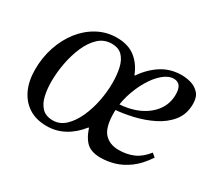

<svg xmlns="http://www.w3.org/2000/svg" viewBox="-102 -653 924 840"><g transform="rotate(30 360.0 -233.5)"><path d="M202 10Q148 10 111 -14Q74 -38 54.5 -80.5Q35 -123 35 -180Q35 -240 53 -294Q71 -348 103.5 -389.5Q136 -431 180.5 -455Q225 -479 277 -479Q333 -479 369 -451.5Q405 -424 424 -375H443L383 -76H364Q331 -34 290 -12Q249 10 202 10ZM213 -25Q248 -25 275 -50.5Q302 -76 320.5 -116.5Q339 -157 348.5 -204.5Q358 -252 358 -297Q358 -338 350.5 -371.5Q343 -405 324 -425Q305 -445 270 -445Q232 -445 204.5 -419.5Q177 -394 159 -352.5Q141 -311 132 -263Q123 -215 123 -169Q123 -132 130.5 -99Q138 -66 157.5 -45.5Q177 -25 213 -25ZM475 12Q423 12 398.5 -16.5Q374 -45 362 -94L418 -361Q450 -414 497 -446.5Q544 -479 604 -479Q626 -479 650 -472.5Q674 -466 691.5 -447.5Q709 -429 709 -394Q709 -342 680.5 -306.5Q652 -271 607.5 -249Q563 -227 513.5 -215.5Q464 -204 421 -201L422 -231Q479 -233 524.5 -253.5Q570 -274 596.5 -309.5Q623 -345 623 -392Q623 -448 582 -448Q555 -448 527.5 -424.5Q500 -401 477.5 -362Q455 -323 441.5 -278Q428 -233 428 -189Q428 -115 454.5 -86Q481 -57 527 -57Q568 -57 601.5 -71.5Q635 -86 663 -122L681 -107Q649 -59 614 -33.5Q579 -8 544 2Q509 12 475 12Z"/></g></svg>

Font: STIX Two Text
Style: Italic
Weight: 400
Italic angle: -12°
Designer: Ross Mills, John Hudson & Paul Hanslow, Tiro Typeworks Ltd; with prior portions MicroPress Inc. and Coen Hoffman, Elsevi
Foundry: Tiro Typeworks Ltd
Version: Version 2.13 b171